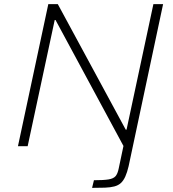

<svg xmlns="http://www.w3.org/2000/svg" viewBox="-20 -708 839 930"><path d="M426 202 435 165Q482 165 506 161Q530 157 540 145Q550 133 555 108L578 -1L249 -611H245L114 0H67L214 -688H260L589 -80H593L723 -688H770L603 97Q596 127 587 147Q578 167 565.5 178.5Q553 190 534 195Q515 200 488.5 201Q462 202 426 202Z"/></svg>

Font: Saira SemiExpanded ExtraLight
Style: Italic
Weight: 250
Width: 6
Italic angle: -12°
Designer: Hector Gatti with collaboration of the Omnibus-Type team
Foundry: Omnibus-Type
Version: Version 1.101